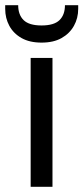

<svg xmlns="http://www.w3.org/2000/svg" viewBox="-71 -719 321 739"><path d="M47 0V-496H131V0ZM89 -555Q43 -555 12 -572.5Q-19 -590 -35 -619.5Q-51 -649 -51 -685V-699H-1Q-1 -662 20 -641.5Q41 -621 89 -621Q137 -621 158 -641.5Q179 -662 179 -699H230V-685Q230 -649 213.5 -619.5Q197 -590 166 -572.5Q135 -555 89 -555Z"/></svg>

Font: DM Sans 36pt
Style: Regular
Weight: 400
Designer: Colophon Foundry, Jonny Pinhorn
Foundry: Colophon Foundry
Version: Version 4.004;gftools[0.9.30]